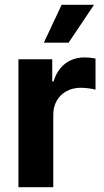

<svg xmlns="http://www.w3.org/2000/svg" viewBox="-20 -776 430 796"><path d="M56.4 -530.4H196.6V-438.2H202.1Q211.6 -470.4 230.3 -492.9Q249 -515.4 274.4 -526.6Q299.8 -537.9 329.7 -537.9Q353.3 -537.9 376 -533.4V-404.3Q365.1 -407.6 347.4 -409.8Q329.6 -412.1 314.2 -412.1Q281.9 -412.1 256.1 -398.2Q230.3 -384.3 215.6 -358.9Q200.9 -333.5 200.9 -301.4V0H56.4ZM235.6 -756.2H369.9L264.5 -599.1H161.8Z"/></svg>

Font: Pretendard Variable
Style: Regular
Weight: 400
Designer: Base glyphs from Inter by Rasmus Andersson; Hangul glyphs from Noto Sans CJK(Source Han Sans) by Jang Soo-young and Kang
Foundry: Kil Hyung-jin
Version: Version 1.100;FEAKit 1.0